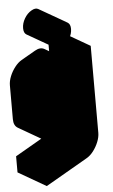

<svg xmlns="http://www.w3.org/2000/svg" viewBox="-111 -953 700 1187"><g transform="rotate(-5 238.5 -359.5)"><path d="M217 -90Q182 -70 156 -85Q130 -100 130 -140V-350Q130 -377 142 -406.5Q154 -436 174 -461.5Q194 -487 217 -500L303 -550Q338 -570 364 -555Q390 -540 390 -500V-600L476 -650V-110Q476 -84 464 -54Q452 -24 432.5 1.5Q413 27 390 40L130 190V90L390 -60V-290Q390 -264 378 -234Q366 -204 346 -178.5Q326 -153 303 -140ZM217 -190 390 -290V-500L217 -400ZM303 -660Q277 -645 259.5 -655Q242 -665 242 -695Q242 -725 259.5 -755Q277 -785 303 -800Q329 -815 346.5 -805Q364 -795 364 -765Q364 -735 346.5 -705Q329 -675 303 -660ZM390 -290V-60L217 -160V-390ZM390 -60 130 90 -43 -10 217 -160ZM130 90V190L-43 90V-10ZM476 -650 390 -600 217 -700 303 -750ZM390 -600V-500L217 -600V-700ZM390 -500V-290L217 -390V-600ZM390 -290 217 -190 43 -290 217 -390ZM347 -805Q329 -815 303 -800Q277 -785 259.5 -755Q242 -725 242 -695Q242 -665 260 -655L86 -755Q69 -765 69 -795Q69 -825 86.5 -855Q104 -885 130.5 -900Q156 -915 173 -905ZM364 -555Q338 -570 303 -550L217 -500Q194 -487 174 -461.5Q154 -436 142 -406.5Q130 -377 130 -350V-140Q130 -100 156 -85L-17 -185Q-43 -200 -43 -240V-450Q-43 -477 -31 -506.5Q-19 -536 0.7 -561.5Q20.4 -587 43 -600L130 -650Q164 -670 190 -655Z"/></g></svg>

Font: Nabla Normal
Style: Regular
Weight: 400
Designer: Arthur Reinders Folmer
Version: Version 1.000